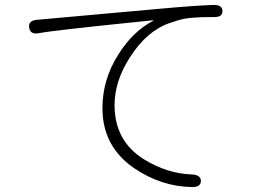

<svg xmlns="http://www.w3.org/2000/svg" viewBox="-20 -734 1040 776"><path d="M792 -2Q791 23 755 22Q633 20 524 -53Q394 -141 394 -297Q394 -413 459 -515Q517 -607 599 -650Q603 -652 598 -652L539 -646Q187 -610 138 -600Q102 -593 98 -622Q93 -651 130 -654L619 -698Q771 -712 843 -714Q879 -715 879 -689Q880 -664 843 -665Q742 -666 700 -652Q683 -647 666 -641Q573 -609 505 -502Q443 -406 443 -309Q443 -164 562 -90Q656 -32 756 -29Q792 -27 792 -2Z"/></svg>

Font: Resource Han Rounded CN Light
Style: Regular
Weight: 300
Designer: Cyano Hao (round all glyphs); Ryoko NISHIZUKA 西塚涼子 (kana, bopomofo & ideographs); Paul D. Hunt (Latin, Greek & Cyrillic)
Foundry: Cyano Hao
Version: 0.990